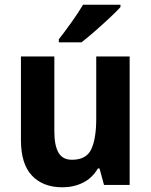

<svg xmlns="http://www.w3.org/2000/svg" viewBox="-20 -786 642 816"><path d="M531 -546V0H422L403 -70H396Q372 -29 332.5 -9.5Q293 10 245 10Q163 10 116 -39.5Q69 -89 69 -190V-546H211V-227Q211 -168 228.5 -137.5Q246 -107 286 -107Q347 -107 368 -152Q389 -197 389 -281V-546ZM492 -756Q476 -738 446 -710Q416 -682 383.5 -653.5Q351 -625 326 -606H230V-619Q255 -651 284 -691.5Q313 -732 333 -766H492Z"/></svg>

Font: Noto Sans Tamil SemiCondensed
Style: Bold
Weight: 700
Width: 4
Designer: Jelle Bosma - Monotype Design Team
Foundry: Monotype Imaging Inc.
Version: Version 2.004; ttfautohint (v1.8.4.7-5d5b)